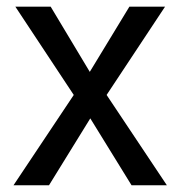

<svg xmlns="http://www.w3.org/2000/svg" viewBox="-20 -548 536 568"><path d="M245.6 -335.4 362.8 -528.3H468.3L295.4 -267.1L473.6 0H369.1L247.1 -197.8L125 0H20L198.2 -267.1L25.4 -528.3H129.9Z"/></svg>

Font: SteelSelectRoboto
Style: Roboto-Regular
Weight: 400
Designer: Google
Version: Version 2.137; 2017